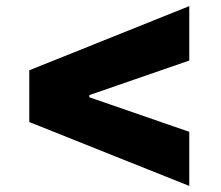

<svg xmlns="http://www.w3.org/2000/svg" viewBox="-20 -613 731 634"><path d="M76.7 -210V-380.9L605 -592.8V-413.1L269 -296.9L274.9 -305.7V-285.2L269 -293.9L605 -177.7V1Z"/></svg>

Font: Inter 17pt Black
Style: Regular
Weight: 900
Version: Version 4.001;git-66647c0bb